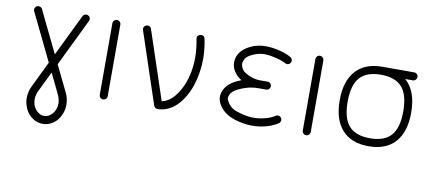

<svg xmlns="http://www.w3.org/2000/svg" viewBox="-69 -795 2891 1282"><g transform="rotate(10 1376.5 -154.5)"><path d="M346.2 76.9Q346.2 66.9 342.3 50.5Q338.4 34.2 334.2 24.9L265.4 -116.9L196 25.6Q191.9 33.9 188.2 50.4Q184.6 66.9 184.6 76.9Q184.6 119.9 209.1 148.4Q233.6 177 265.4 177Q297.1 177 321.7 148.4Q346.2 119.9 346.2 76.9ZM92 -535.6Q101.8 -540.5 112.7 -536.7Q123.5 -533 128.2 -523.2L265.4 -240.5L402.6 -523.2Q407.2 -533 418.1 -536.7Q429 -540.5 438.7 -535.6Q448.5 -531 452.3 -520.3Q456.1 -509.5 451.2 -499.8L295.4 -178.7L383.1 2Q390.9 17.6 395.4 38.1Q399.9 58.6 399.9 76.9Q399.9 106.9 389.8 135Q379.6 163.1 362.1 184.2Q344.5 205.3 319.2 218Q293.9 230.7 265.4 230.7Q236.8 230.7 211.5 218Q186.3 205.3 168.7 184.2Q151.1 163.1 141 135Q130.9 106.9 130.9 76.9Q130.9 58.8 135.5 38.5Q140.1 18.1 147.7 2.2L235.4 -178.7L79.6 -499.8Q74.7 -509.5 78.5 -520.3Q82.3 -531 92 -535.6Z M661.6 -511.5V-26.9Q661.6 -15.9 653.6 -7.9Q645.5 0 634.5 0Q623.5 0 615.6 -7.9Q607.7 -15.9 607.7 -26.9V-511.5Q607.7 -522.5 615.6 -530.5Q623.5 -538.6 634.5 -538.6Q645.5 -538.6 653.6 -530.5Q661.6 -522.5 661.6 -511.5Z M1179 -505.6Q1176.8 -515.1 1180.7 -522.9Q1184.6 -530.8 1191.9 -534.1Q1199.2 -537.4 1207.3 -537.7Q1215.3 -538.1 1222.3 -532.7Q1229.2 -527.3 1231.4 -517.6Q1237.8 -490.2 1241.9 -452.1Q1246.1 -414.1 1246.1 -384.5Q1246.1 -334.7 1238.2 -286.4Q1230.2 -238 1215.6 -195.6Q1200.9 -153.1 1179.2 -117.1Q1157.5 -81.1 1131.1 -55.1Q1104.7 -29.1 1071.9 -14.5Q1039.1 0 1003.7 0Q994.6 0 987.8 -5.2Q981 -10.5 978.3 -18.3L816.7 -502.9Q813.5 -512.2 816.7 -520.4Q819.8 -528.6 826.8 -532.6Q833.7 -536.6 841.8 -537.7Q849.9 -538.8 857.2 -534.1Q864.5 -529.3 867.7 -520L1022.5 -55.7Q1048.3 -60.8 1073.2 -78.7Q1098.1 -96.7 1119.5 -126.7Q1140.9 -156.7 1157.2 -195.2Q1173.6 -233.6 1182.9 -282.7Q1192.1 -331.8 1192.1 -384.5Q1192.1 -409.7 1188.2 -446.2Q1184.3 -482.7 1179 -505.6Z M1453.4 -396.2Q1453.4 -422.9 1464.8 -446.3Q1476.3 -469.7 1495.4 -486.3Q1514.4 -502.9 1538.8 -514.9Q1563.2 -526.9 1589.6 -532.7Q1616 -538.6 1641.8 -538.6Q1686.8 -538.6 1736.5 -526.5Q1786.1 -514.4 1817.6 -495.4Q1826.9 -489.7 1829.6 -478.6Q1832.3 -467.5 1826.7 -458.3Q1821 -449 1809.9 -446.4Q1798.8 -443.8 1789.6 -449.5Q1767.6 -462.6 1722.5 -473.6Q1677.5 -484.6 1641.8 -484.6Q1609.9 -484.6 1573.5 -469.6Q1537.1 -454.6 1522.9 -437Q1517.6 -430.4 1512.5 -416.7Q1507.3 -403.1 1507.3 -396.2Q1507.3 -389.4 1512.5 -375.7Q1517.6 -362.1 1522.9 -355.5Q1537.1 -337.9 1573.5 -322.8Q1609.9 -307.6 1641.8 -307.6H1695.8Q1706.8 -307.6 1714.7 -299.7Q1722.7 -291.7 1722.7 -280.8Q1722.7 -269.8 1714.7 -261.8Q1706.8 -253.9 1695.8 -253.9H1641.8Q1588.9 -253.9 1535.5 -232.8Q1482.2 -211.7 1464.8 -187Q1460.9 -181.6 1457.2 -170.2Q1453.4 -158.7 1453.4 -153.8Q1453.4 -141.8 1468.1 -120.6Q1482.9 -99.4 1503.2 -87.4Q1524.9 -74.7 1567.1 -64.3Q1609.4 -54 1641.8 -54Q1683.6 -54 1723.1 -64.5Q1762.7 -75 1788.6 -92.3Q1797.6 -98.4 1808.7 -96.2Q1819.8 -94 1825.9 -85Q1832 -75.9 1829.8 -64.8Q1827.6 -53.7 1818.6 -47.6Q1785.4 -25.4 1739.4 -12.7Q1693.4 0 1641.8 0Q1600.3 0 1553.5 -11.5Q1506.6 -22.9 1476.1 -41Q1443.8 -59.8 1421.8 -91.1Q1399.7 -122.3 1399.7 -153.8Q1399.7 -187.7 1420.9 -218Q1436 -239.5 1462.5 -257.1Q1489 -274.7 1522.7 -286.9Q1492.9 -304.4 1473.1 -332.8Q1453.4 -361.1 1453.4 -396.2Z M2038.1 -511.5V-26.9Q2038.1 -15.9 2030 -7.9Q2022 0 2011 0Q2000 0 1992.1 -7.9Q1984.1 -15.9 1984.1 -26.9V-511.5Q1984.1 -522.5 1992.1 -530.5Q2000 -538.6 2011 -538.6Q2022 -538.6 2030 -530.5Q2038.1 -522.5 2038.1 -511.5Z M2598.1 -484.6Q2676.3 -415.8 2676.3 -269.3Q2676.3 -139.6 2614.3 -69.8Q2552.2 0 2434.1 0Q2315.9 0 2253.8 -69.8Q2191.7 -139.6 2191.7 -269.3Q2191.7 -398.9 2253.8 -468.8Q2315.9 -538.6 2434.1 -538.6H2649.4Q2660.4 -538.6 2668.3 -530.5Q2676.3 -522.5 2676.3 -511.5Q2676.3 -500.5 2668.3 -492.6Q2660.4 -484.6 2649.4 -484.6ZM2291.3 -433.2Q2245.6 -381.8 2245.6 -269.3Q2245.6 -156.7 2291.3 -105.3Q2336.9 -54 2434.1 -54Q2531.2 -54 2576.9 -105.3Q2622.6 -156.7 2622.6 -269.3Q2622.6 -381.8 2576.9 -433.2Q2531.2 -484.6 2434.1 -484.6Q2336.9 -484.6 2291.3 -433.2Z"/></g></svg>

Font: Tecnico
Style: Fino
Weight: 400
Version: Version 1.3